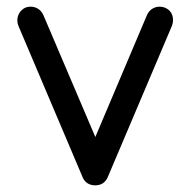

<svg xmlns="http://www.w3.org/2000/svg" viewBox="-20 -556 571 576"><path d="M228 -24C235 -8 248 0 266 0C283 0 296 -8 303 -24L496 -479C498 -484 499 -489 499 -496C499 -513 491 -526 475 -533C470 -535 464 -536 459 -536C443 -536 428 -527 421 -511L266 -145L110 -511C103 -527 88 -536 72 -536C66 -536 61 -535 56 -533C41 -526 32 -511 32 -495C32 -489 33 -484 35 -479Z"/></svg>

Font: Fabada
Style: Regular
Weight: 400
Designer: deFharo
Foundry: deFharo.com
Version: Version 4.000 2011 initial release